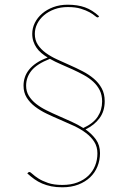

<svg xmlns="http://www.w3.org/2000/svg" viewBox="-20 -728 539 816"><path d="M268 -708Q309.5 -708 341 -696.8Q372.5 -685.5 401 -659L399.5 -656.5Q397.5 -654 395 -654Q391 -654 383.2 -660.8Q375.5 -667.5 360.8 -675.8Q346 -684 323.5 -691Q301 -698 268 -698Q237 -698 211.2 -688.5Q185.5 -679 167 -663.2Q148.5 -647.5 138.2 -627Q128 -606.5 128 -584Q128 -557.5 140.8 -538Q153.5 -518.5 174.5 -503.2Q195.5 -488 222 -475.8Q248.5 -463.5 276.5 -451.2Q304.5 -439 331 -425.2Q357.5 -411.5 378.5 -393.8Q399.5 -376 412.2 -352.8Q425 -329.5 425 -298Q425 -255.5 403 -225.8Q381 -196 343.5 -178Q370.5 -159 387.8 -135Q405 -111 405 -77Q405 -47 394.2 -20.5Q383.5 6 363 25.5Q342.5 45 312.8 56.5Q283 68 245 68Q218.5 68 197.8 63.8Q177 59.5 159.2 52Q141.5 44.5 126.2 33.5Q111 22.5 96 9L99 6Q100.5 4.5 101.5 3.8Q102.5 3 105 3Q109 3 118 11.5Q127 20 143.2 30.5Q159.5 41 184.2 49.5Q209 58 245 58Q281 58 308.8 47.5Q336.5 37 355.5 18.8Q374.5 0.5 384.2 -23.8Q394 -48 394 -76Q394 -104.5 380.5 -125.5Q367 -146.5 345 -163Q323 -179.5 294.8 -192.8Q266.5 -206 237 -218.5Q207.5 -231 179.2 -244.5Q151 -258 129 -274.8Q107 -291.5 93.5 -313.2Q80 -335 80 -364Q80 -382 85.5 -399Q91 -416 103 -431.2Q115 -446.5 134.5 -459.8Q154 -473 182.5 -483.5Q168 -492.5 156 -502.5Q144 -512.5 135.5 -524.8Q127 -537 122 -551.8Q117 -566.5 117 -584Q117 -608.5 128 -630.8Q139 -653 159 -670.2Q179 -687.5 206.8 -697.8Q234.5 -708 268 -708ZM91 -364Q91 -339.5 102.5 -320.8Q114 -302 133.2 -286.8Q152.5 -271.5 177.8 -259Q203 -246.5 230 -234.8Q257 -223 284 -210.8Q311 -198.5 334 -184Q376.5 -203.5 395.2 -232Q414 -260.5 414 -297Q414 -324 403.8 -344.5Q393.5 -365 376 -381Q358.5 -397 336 -409.2Q313.5 -421.5 288.8 -432.8Q264 -444 239 -454.8Q214 -465.5 192 -478Q136.5 -456 113.8 -427.8Q91 -399.5 91 -364Z"/></svg>

Font: Lato Hairline
Style: Regular
Weight: 250
Designer: Lukasz Dziedzic
Foundry: Lukasz Dziedzic
Version: Version 1.104; Western+Polish opensource